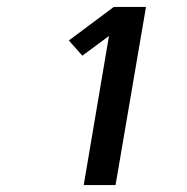

<svg xmlns="http://www.w3.org/2000/svg" viewBox="-20 -858 540 555"><path d="M222 -323 295 -754 218 -697 179 -741 309 -838H402L314 -323Z"/></svg>

Font: iosevka_custom_sans_ss08 XBd
Style: Italic
Weight: 800
Italic angle: -10°
Designer: Belleve Invis
Foundry: Belleve Invis
Version: Version 10.3.0; ttfautohint (v1.8.3)